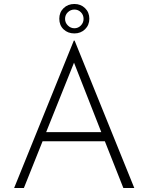

<svg xmlns="http://www.w3.org/2000/svg" viewBox="-20 -945 746 965"><path d="M51 0 351 -741H355L655 0H600L507 -235H194L100 0ZM212 -281H489L352 -630ZM278 -851Q278 -883 299.5 -904Q321 -925 354 -925Q386 -925 407.5 -904Q429 -883 429 -851Q429 -819 407.5 -798Q386 -777 354 -777Q321 -777 299.5 -797.5Q278 -818 278 -851ZM307 -850Q307 -831 321 -817Q335 -803 354 -803Q373 -803 386.5 -817Q400 -831 400 -850Q400 -870 386.5 -883.5Q373 -897 354 -897Q335 -897 321 -883.5Q307 -870 307 -850Z"/></svg>

Font: Synthetic Light
Style: Regular
Weight: 300
Designer: Santiago Orozco
Foundry: Typemade
Version: Version 2.000; ttfautohint (v1.8.4.7-5d5b)